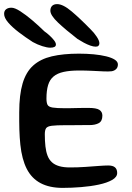

<svg xmlns="http://www.w3.org/2000/svg" viewBox="-52 -883 640 934"><path d="M252.5 31Q189 31 145.5 8Q102 -15 78.2 -61.5Q54.5 -108 47 -179Q45 -196 44 -214.2Q43 -232.5 42.2 -252.2Q41.5 -272 41.5 -293Q41.5 -314 41.5 -336Q41.5 -421.5 58 -477.2Q74.5 -533 109.8 -564.5Q145 -596 200.2 -609Q255.5 -622 332 -622Q369.5 -622 403.8 -618.8Q438 -615.5 464.5 -609Q491 -602.5 506.2 -592.8Q521.5 -583 521.5 -569.5Q521.5 -555.5 513.2 -547.2Q505 -539 492 -536.5Q476.5 -534.5 451 -535.8Q425.5 -537 395 -538.5Q364.5 -540 333 -540Q288 -540 257.5 -533.2Q227 -526.5 208.5 -511Q190 -495.5 182 -469Q174 -442.5 174 -403.5Q174 -383.5 179.2 -373.2Q184.5 -363 204 -359.8Q223.5 -356.5 266.5 -356.5Q277 -356.5 292.5 -356.8Q308 -357 324.8 -357.5Q341.5 -358 356.2 -358Q371 -358 379.5 -358Q417 -358 431.5 -348.5Q446 -339 446 -320.5Q446 -294 428.8 -284.2Q411.5 -274.5 383 -274.5Q370.5 -274.5 355.5 -274.5Q340.5 -274.5 324.2 -274.2Q308 -274 293 -274Q278 -274 266 -274Q221.5 -274 200 -271.2Q178.5 -268.5 172.2 -259.2Q166 -250 166 -230Q166 -197 169 -170.8Q172 -144.5 179.5 -125.2Q187 -106 200.8 -93.5Q214.5 -81 236 -74.8Q257.5 -68.5 288 -68.5Q326 -68.5 362.5 -71Q399 -73.5 428.5 -75.8Q458 -78 474.5 -78Q497 -78 507.5 -68.8Q518 -59.5 518 -41.5Q518 -21.5 493.2 -7.5Q468.5 6.5 428.8 15Q389 23.5 342.5 27.2Q296 31 252.5 31ZM192.5 -651Q177.5 -651 153.8 -658.5Q130 -666 107.5 -678.5Q72.5 -701 40.2 -725.5Q8 -750 -12 -773.2Q-32 -796.5 -32 -815.5Q-32 -830.5 -22.2 -838Q-12.5 -845.5 3.5 -845.5Q20 -845.5 46.8 -828.2Q73.5 -811 104.5 -784.8Q135.5 -758.5 164 -730.5Q176.5 -722 189.2 -710.2Q202 -698.5 211 -686.8Q220 -675 220 -666.5Q220 -658.5 213 -654.8Q206 -651 192.5 -651ZM413.5 -656Q402.5 -656 387.5 -661.2Q372.5 -666.5 356.2 -675.2Q340 -684 325 -693.5Q267.5 -738 230.2 -773.2Q193 -808.5 193 -831Q193 -846 201.5 -854.5Q210 -863 226 -863Q254.5 -863 296.2 -827.8Q338 -792.5 390 -739Q405.5 -724 418.5 -704.5Q431.5 -685 431.5 -672.5Q431.5 -665 427.2 -660.5Q423 -656 413.5 -656Z"/></svg>

Font: Gluten
Style: Regular
Weight: 400
Designer: Tyler Finck
Foundry: Etcetera Type Company
Version: Version 1.300